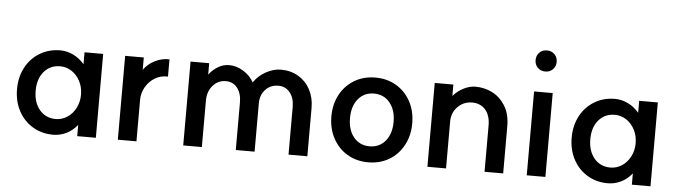

<svg xmlns="http://www.w3.org/2000/svg" viewBox="-46 -891 3844 1088"><g transform="rotate(5 1876.0 -347.0)"><path d="M54 -227Q54 -296 83 -350.5Q112 -405 163.5 -436Q215 -467 280 -467Q317 -467 353 -450Q389 -433 417 -400V-468H523V9H417V-55Q390 -21 354 -4Q318 13 280 13Q215 13 163.5 -18Q112 -49 83 -103.5Q54 -158 54 -227ZM418 -227Q418 -269 400 -303.5Q382 -338 352 -357.5Q322 -377 287 -377Q230 -377 195 -336Q160 -295 160 -227Q160 -160 195 -118.5Q230 -77 287 -77Q322 -77 352 -96.5Q382 -116 400 -150.5Q418 -185 418 -227Z M648 -468H754V-398Q778 -432 818 -452Q858 -472 900 -470V-372Q859 -374 825.5 -353.5Q792 -333 773 -299Q754 -265 754 -228V9H648Z M1528 -375Q1483 -375 1454.5 -344Q1426 -313 1426 -267V9H1319V-262Q1319 -313 1294.5 -344Q1270 -375 1230 -375Q1185 -375 1155.5 -341Q1126 -307 1126 -256V9H1020V-468H1126V-403Q1148 -432 1177.5 -449.5Q1207 -467 1240 -467Q1282 -467 1321 -443Q1360 -419 1381 -381Q1406 -419 1449 -443Q1492 -467 1535 -467Q1591 -467 1634.5 -441Q1678 -415 1702 -369.5Q1726 -324 1726 -266V9H1619V-262Q1619 -313 1594 -344Q1569 -375 1528 -375Z M2196 -228Q2196 -295 2162 -336.5Q2128 -378 2072 -378Q2016 -378 1982 -337Q1948 -296 1948 -228Q1948 -160 1982 -119Q2016 -78 2072 -78Q2128 -78 2162 -119Q2196 -160 2196 -228ZM2302 -228Q2302 -159 2272.5 -104Q2243 -49 2191 -18Q2139 13 2072 13Q2005 13 1953 -18Q1901 -49 1871.5 -104Q1842 -159 1842 -228Q1842 -298 1871.5 -352.5Q1901 -407 1953 -438Q2005 -469 2072 -469Q2139 -469 2191 -438Q2243 -407 2272.5 -352.5Q2302 -298 2302 -228Z M2629 -376Q2580 -375 2547 -340.5Q2514 -306 2515 -254V9H2409V-468H2515V-403Q2538 -431 2573 -449Q2608 -467 2642 -467Q2691 -467 2736 -445Q2781 -423 2810.5 -376Q2840 -329 2840 -258V9H2734V-254Q2734 -311 2706 -343.5Q2678 -376 2629 -376Z M3080 -469V8H2974V-469ZM3087 -647Q3087 -621 3070 -604Q3053 -587 3027 -587Q3001 -587 2984 -604Q2967 -621 2967 -647Q2967 -673 2984 -690Q3001 -707 3027 -707Q3053 -707 3070 -690Q3087 -673 3087 -647Z M3209 -227Q3209 -296 3238 -350.5Q3267 -405 3318.5 -436Q3370 -467 3435 -467Q3472 -467 3508 -450Q3544 -433 3572 -400V-468H3678V9H3572V-55Q3545 -21 3509 -4Q3473 13 3435 13Q3370 13 3318.5 -18Q3267 -49 3238 -103.5Q3209 -158 3209 -227ZM3573 -227Q3573 -269 3555 -303.5Q3537 -338 3507 -357.5Q3477 -377 3442 -377Q3385 -377 3350 -336Q3315 -295 3315 -227Q3315 -160 3350 -118.5Q3385 -77 3442 -77Q3477 -77 3507 -96.5Q3537 -116 3555 -150.5Q3573 -185 3573 -227Z"/></g></svg>

Font: SUITE
Style: Bold
Weight: 700
Designer: Sun
Foundry: Sun
Version: Version 2.040